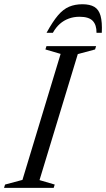

<svg xmlns="http://www.w3.org/2000/svg" viewBox="-44 -908 513 928"><path d="M249 -647.5 175.5 -669 180.5 -685H420.5L415.5 -669L332 -646.5L147 -37.5L220.5 -16L215.5 0H-24.5L-19.5 -16L64.5 -38.5ZM340 -827Q312.5 -827 288.5 -818.2Q264.5 -809.5 245.2 -792.5Q226 -775.5 211.5 -749.5H181Q210.5 -803.5 236 -833.5Q261.5 -863.5 290 -875.5Q318.5 -887.5 354.5 -887.5Q390.5 -887.5 412 -874.8Q433.5 -862 442 -831.8Q450.5 -801.5 448 -749.5H422.5Q423 -787.5 404.2 -807.2Q385.5 -827 340 -827Z"/></svg>

Font: Newsreader 36pt
Style: Italic
Weight: 400
Italic angle: -17°
Designer: Hugues Gentile
Foundry: Production Type
Version: Version 1.003